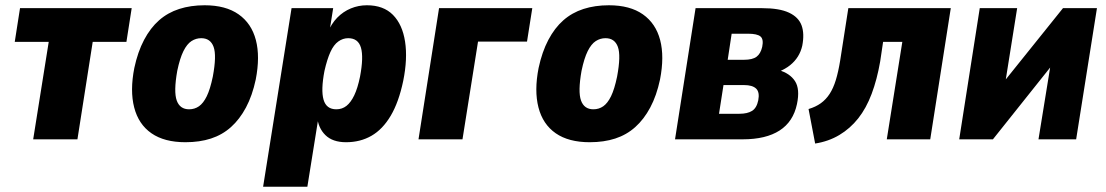

<svg xmlns="http://www.w3.org/2000/svg" viewBox="-20 -529 4200 729"><path d="M106 0 165 -370H36L56 -498H480L460 -370H332L274 0Z M684 11Q604 11 555 -23Q506 -57 489.5 -121Q473 -185 490 -271Q503 -332 527 -377.5Q551 -423 584 -452Q617 -481 660.5 -495Q704 -509 757 -509Q837 -509 886 -474.5Q935 -440 951.5 -377Q968 -314 951 -227Q938 -166 914 -121Q890 -76 857 -46.5Q824 -17 781 -3Q738 11 684 11ZM698 -114Q719 -114 735.5 -125.5Q752 -137 765 -163.5Q778 -190 788 -238Q803 -318 791 -351Q779 -384 744 -384Q724 -384 707 -373Q690 -362 676.5 -335Q663 -308 653 -260Q639 -181 651 -147.5Q663 -114 698 -114Z M979 180 1087 -498H1245L1230 -403H1223Q1238 -439 1260.5 -462Q1283 -485 1312 -497Q1341 -509 1373 -509Q1436 -509 1472 -472.5Q1508 -436 1518 -371Q1528 -306 1511 -222Q1494 -141 1463.5 -89.5Q1433 -38 1390.5 -13.5Q1348 11 1294 11Q1243 11 1215.5 -16Q1188 -43 1184 -87L1190 -88L1147 180ZM1257 -114Q1279 -114 1295.5 -127Q1312 -140 1325 -167Q1338 -194 1347 -238Q1361 -312 1350.5 -348Q1340 -384 1302 -384Q1282 -384 1264.5 -371.5Q1247 -359 1234.5 -331.5Q1222 -304 1212 -260Q1198 -187 1208.5 -150.5Q1219 -114 1257 -114Z M1569 0 1647 -498H2001L1981 -371H1795L1736 0Z M2219 11Q2139 11 2090 -23Q2041 -57 2024.5 -121Q2008 -185 2025 -271Q2038 -332 2062 -377.5Q2086 -423 2119 -452Q2152 -481 2195.5 -495Q2239 -509 2292 -509Q2372 -509 2421 -474.5Q2470 -440 2486.5 -377Q2503 -314 2486 -227Q2473 -166 2449 -121Q2425 -76 2392 -46.5Q2359 -17 2316 -3Q2273 11 2219 11ZM2233 -114Q2254 -114 2270.5 -125.5Q2287 -137 2300 -163.5Q2313 -190 2323 -238Q2338 -318 2326 -351Q2314 -384 2279 -384Q2259 -384 2242 -373Q2225 -362 2211.5 -335Q2198 -308 2188 -260Q2174 -181 2186 -147.5Q2198 -114 2233 -114Z M2543 0 2621 -498H2874Q2939 -498 2975.5 -481Q3012 -464 3023.5 -432.5Q3035 -401 3026 -355Q3021 -333 3009.5 -314.5Q2998 -296 2980 -281.5Q2962 -267 2935 -256L2936 -263Q2979 -251 2998.5 -221Q3018 -191 3006 -134Q2992 -67 2940 -33.5Q2888 0 2800 0ZM2710 -97H2787Q2818 -97 2835.5 -108Q2853 -119 2859 -148Q2865 -179 2851 -192.5Q2837 -206 2805 -206H2727ZM2743 -302H2805Q2837 -302 2852.5 -313.5Q2868 -325 2874 -351Q2880 -380 2867.5 -390.5Q2855 -401 2820 -401H2758Z M3075 16 3050 -115Q3077 -123 3096.5 -137Q3116 -151 3130 -172.5Q3144 -194 3153.5 -225Q3163 -256 3170 -299L3201 -498H3590L3512 0H3347L3406 -370H3333L3322 -296Q3310 -227 3289.5 -172.5Q3269 -118 3238.5 -79.5Q3208 -41 3167 -16.5Q3126 8 3075 16Z M3622 0 3700 -498H3842L3787 -153H3739L4016 -498H4145L4066 0H3923L3979 -345H4025L3750 0Z"/></svg>

Font: Nunito Sans 10pt Condensed Black
Style: Italic
Weight: 900
Width: 3
Italic angle: -9°
Designer: Vernon Adams
Foundry: Vernon Adams
Version: Version 3.101;gftools[0.9.27]